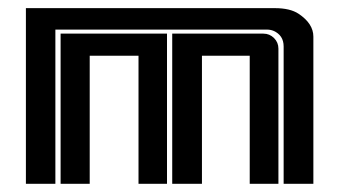

<svg xmlns="http://www.w3.org/2000/svg" viewBox="-20 -447 825 467"><path d="M620.6 -365.2Q635.7 -365.2 646.5 -354.5Q657.2 -343.8 657.2 -328.6V0H587.4V-311.5H471.2V0H398.9V-365.2ZM386.2 -365.2V0H316.9V-311.5H198.2V0H127.4V-365.2ZM648.4 -427.2Q685.5 -427.2 706.1 -413.6Q742.2 -389.6 742.2 -357.9V0H669.9V-334Q669.9 -361.3 645 -372.1Q637.7 -375 629.4 -375H114.7V0H43V-427.2Z"/></svg>

Font: Ebtekar Inline 2
Style: Inline-2
Weight: 500
Designer: Arman Khorramak
Foundry: Arman Khorramak
Version: Version 2.000